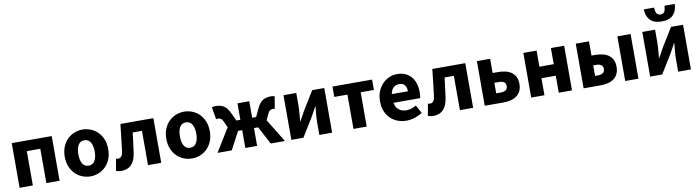

<svg xmlns="http://www.w3.org/2000/svg" viewBox="-30 -1412 7647 2100"><g transform="rotate(-10 3793.0 -362.0)"><path d="M65 0V-496H509V0H362V-381H212V0Z M852 12Q805 12 761 -5.5Q717 -23 683.5 -56Q650 -89 630 -137.5Q610 -186 610 -248Q610 -310 630 -358.5Q650 -407 683.5 -440Q717 -473 761 -490.5Q805 -508 852 -508Q899 -508 942.5 -490.5Q986 -473 1019.5 -440Q1053 -407 1073 -358.5Q1093 -310 1093 -248Q1093 -186 1073 -137.5Q1053 -89 1019.5 -56Q986 -23 942.5 -5.5Q899 12 852 12ZM852 -107Q897 -107 920 -145Q943 -183 943 -248Q943 -313 920 -351Q897 -389 852 -389Q806 -389 783.5 -351Q761 -313 761 -248Q761 -183 783.5 -145Q806 -107 852 -107Z M1194 12Q1177 12 1163 9Q1149 6 1135 1L1159 -131Q1165 -129 1171 -128Q1177 -127 1184 -127Q1204 -127 1218.5 -143.5Q1233 -160 1238 -201Q1248 -275 1255.5 -348Q1263 -421 1272 -496H1638V0H1491V-381H1388Q1381 -326 1374.5 -270.5Q1368 -215 1360 -160Q1348 -76 1307 -32Q1266 12 1194 12Z M1980 12Q1933 12 1889 -5.5Q1845 -23 1811.5 -56Q1778 -89 1758 -137.5Q1738 -186 1738 -248Q1738 -310 1758 -358.5Q1778 -407 1811.5 -440Q1845 -473 1889 -490.5Q1933 -508 1980 -508Q2027 -508 2070.5 -490.5Q2114 -473 2147.5 -440Q2181 -407 2201 -358.5Q2221 -310 2221 -248Q2221 -186 2201 -137.5Q2181 -89 2147.5 -56Q2114 -23 2070.5 -5.5Q2027 12 1980 12ZM1980 -107Q2025 -107 2048 -145Q2071 -183 2071 -248Q2071 -313 2048 -351Q2025 -389 1980 -389Q1934 -389 1911.5 -351Q1889 -313 1889 -248Q1889 -183 1911.5 -145Q1934 -107 1980 -107Z M2263 0 2421 -257 2393 -319Q2380 -350 2364.5 -359.5Q2349 -369 2331 -369Q2326 -369 2321.5 -368Q2317 -367 2312 -365L2289 -501Q2306 -508 2329 -508Q2383 -508 2420 -486Q2457 -464 2485 -404L2528 -313H2572V-496H2703V-313H2747L2790 -404Q2818 -464 2855 -486Q2892 -508 2946 -508Q2969 -508 2986 -501L2963 -365Q2958 -367 2953.5 -368Q2949 -369 2944 -369Q2926 -369 2910.5 -359.5Q2895 -350 2882 -319L2854 -257L3012 0H2854L2749 -198H2703V0H2572V-198H2526L2421 0Z M3083 0V-496H3225V-358Q3225 -321 3221 -274.5Q3217 -228 3213 -182H3216Q3228 -205 3245 -234.5Q3262 -264 3273 -286L3402 -496H3536V0H3394V-138Q3394 -176 3398 -222Q3402 -268 3407 -314H3403Q3391 -291 3374.5 -261Q3358 -231 3346 -210L3217 0Z M3773 0V-381H3627V-496H4067V-381H3920V0Z M4362 12Q4309 12 4263 -5.5Q4217 -23 4183 -56.5Q4149 -90 4130 -138Q4111 -186 4111 -248Q4111 -308 4131 -356.5Q4151 -405 4183.5 -438.5Q4216 -472 4258 -490Q4300 -508 4345 -508Q4398 -508 4437.5 -490Q4477 -472 4503.5 -440Q4530 -408 4543 -364.5Q4556 -321 4556 -270Q4556 -250 4554 -232Q4552 -214 4550 -205H4253Q4263 -151 4297.5 -125.5Q4332 -100 4382 -100Q4435 -100 4489 -133L4538 -44Q4500 -18 4453.5 -3Q4407 12 4362 12ZM4252 -302H4431Q4431 -344 4412 -370Q4393 -396 4348 -396Q4313 -396 4286.5 -373Q4260 -350 4252 -302Z M4658 12Q4641 12 4627 9Q4613 6 4599 1L4623 -131Q4629 -129 4635 -128Q4641 -127 4648 -127Q4668 -127 4682.5 -143.5Q4697 -160 4702 -201Q4712 -275 4719.5 -348Q4727 -421 4736 -496H5102V0H4955V-381H4852Q4845 -326 4838.5 -270.5Q4832 -215 4824 -160Q4812 -76 4771 -32Q4730 12 4658 12Z M5231 0V-496H5378V-338H5433Q5478 -338 5517 -329.5Q5556 -321 5584.5 -301Q5613 -281 5629.5 -249Q5646 -217 5646 -171Q5646 -123 5629.5 -90.5Q5613 -58 5584.5 -37.5Q5556 -17 5517 -8.5Q5478 0 5433 0ZM5378 -112H5427Q5505 -112 5505 -172Q5505 -229 5427 -229H5378Z M5747 0V-496H5894V-317H6053V-496H6200V0H6053V-189H5894V0Z M6329 0V-496H6476V-338H6512Q6557 -338 6596 -329.5Q6635 -321 6663.5 -301Q6692 -281 6708.5 -249Q6725 -217 6725 -171Q6725 -123 6708.5 -90.5Q6692 -58 6663.5 -37.5Q6635 -17 6596 -8.5Q6557 0 6512 0ZM6476 -112H6505Q6584 -112 6584 -172Q6584 -229 6505 -229H6476ZM6791 0V-496H6938V0Z M7068 0V-496H7210V-358Q7210 -321 7206 -274.5Q7202 -228 7198 -182H7201Q7213 -205 7230 -234.5Q7247 -264 7258 -286L7387 -496H7521V0H7379V-138Q7379 -176 7383 -222Q7387 -268 7392 -314H7388Q7376 -291 7359.5 -261Q7343 -231 7331 -210L7202 0ZM7299 -572Q7212 -572 7170.5 -616.5Q7129 -661 7127 -736H7241Q7243 -694 7255 -672Q7267 -650 7299 -650Q7331 -650 7343 -672Q7355 -694 7357 -736H7471Q7469 -661 7427.5 -616.5Q7386 -572 7299 -572Z"/></g></svg>

Font: hySource Sans Pro
Style: Bold
Weight: 700
Designer: Paul D. Hunt
Foundry: Adobe Systems Incorporated
Version: Version 2.021;PS 2.000;hotconv 1.0.86;makeotf.lib2.5.63406